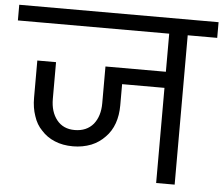

<svg xmlns="http://www.w3.org/2000/svg" viewBox="-79 -799 998 858"><g transform="rotate(5 420.0 -370.0)"><path d="M867.2 -669.9H734.9V0H651.9V-426.8H461.9V-332Q461.9 -287.1 449.2 -251Q436 -213.9 410.2 -188Q383.8 -160.2 349.1 -146Q310.5 -130.9 267.1 -130.9Q220.7 -130.9 185.1 -146Q149.4 -160.6 125 -188Q99.6 -213.4 87.9 -251Q75.2 -287.1 75.2 -332V-499H159.2V-334Q159.2 -276.4 188 -240.2Q216.8 -204.1 268.1 -204.1Q321.8 -204.1 352.1 -240.2Q380.9 -276.4 380.9 -334V-499H651.9V-669.9H-26.9V-740.2H867.2Z"/></g></svg>

Font: PoppinsZ
Style: Regular
Weight: 400
Designer: Ninad Kale (Devanagari), Jonny Pinhorn (Latin)
Foundry: Indian Type Foundry
Version: Version 3.002;FEAKit 1.0